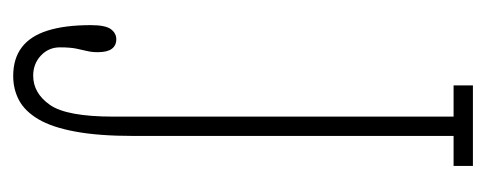

<svg xmlns="http://www.w3.org/2000/svg" viewBox="-248 -492 754 298"><g transform="rotate(90 129.0 -343.0)"><path d="M98 13.5Q71 13.5 53.5 0.2Q36 -13 27.5 -39.8Q19 -66.5 19 -107Q19 -129.5 25.2 -138Q31.5 -146.5 41 -146.5Q50.5 -146.5 55.8 -139.5Q61 -132.5 61 -117.5Q61 -108.5 59.2 -101.2Q57.5 -94 55.5 -84.5Q53.5 -75 53.5 -59Q53.5 -41.5 66.2 -29.5Q79 -17.5 97.5 -17.5Q124.5 -17.5 142.8 -43.5Q161 -69.5 161 -142V-670H112.5V-700H237.5V-670H191V-173.5Q191 -119 184.2 -82.8Q177.5 -46.5 165 -25.5Q152.5 -4.5 135.5 4.5Q118.5 13.5 98 13.5Z"/></g></svg>

Font: Imbue Thin 10pt Thin
Style: Regular
Weight: 250
Version: Version 1.102